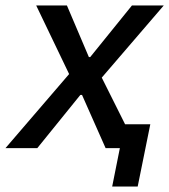

<svg xmlns="http://www.w3.org/2000/svg" viewBox="-58 -540 617 700"><path d="M351 140 379 0H327L241 -194H235L78 0H-38L194 -270L74 -520H186L266 -332H271L423 -520H539L313 -257L398 -87H490L444 140Z"/></svg>

Font: IBM Plex Sans Medium
Style: Italic
Weight: 500
Italic angle: -11.31°
Designer: Mike Abbink, Paul van der Laan, Pieter van Rosmalen
Foundry: Bold Monday
Version: Version 3.201